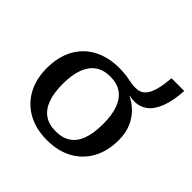

<svg xmlns="http://www.w3.org/2000/svg" viewBox="-183 -874 1051 1051"><g transform="rotate(45 342.0 -349.0)"><path d="M167 -268Q167 -197 184.5 -150Q202 -103 236.5 -79.5Q271 -56 323 -56Q376 -56 410.5 -79.5Q445 -103 462 -150Q479 -197 479 -268Q479 -337 462 -384Q445 -431 410.5 -455.5Q376 -480 323 -480Q271 -480 236.5 -455.5Q202 -431 184.5 -384Q167 -337 167 -268ZM473 -467 448 -490Q494 -472 528.5 -441Q563 -410 582.5 -366.5Q602 -323 602 -267Q602 -182 568 -119.5Q534 -57 471.5 -22.5Q409 12 323 12Q238 12 175.5 -22.5Q113 -57 78.5 -119.5Q44 -182 44 -268Q44 -333 63.5 -384.5Q83 -436 119.5 -472.5Q156 -509 208 -528.5Q260 -548 324 -548Q349 -548 368 -546Q387 -544 404 -540.5Q421 -537 435.5 -535Q450 -533 465 -533Q500 -533 520.5 -554.5Q541 -576 551.5 -615.5Q562 -655 566 -710H665Q660 -631 640.5 -579Q621 -527 588.5 -501.5Q556 -476 511 -476Q504 -476 497 -476.5Q490 -477 483 -478.5Q476 -480 468.5 -482Q461 -484 454 -486.5Q447 -489 440 -493L473 -491Z"/></g></svg>

Font: Roboto Serif 20pt Medium
Style: Regular
Weight: 500
Version: Version 1.008